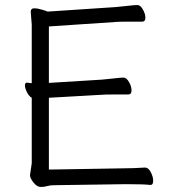

<svg xmlns="http://www.w3.org/2000/svg" viewBox="-20 -732 678 762"><path d="M195 3Q179 3 167.5 6.5Q156 10 141.5 10Q127 10 113 -7.5Q99 -25 99 -37L106 -84V-344Q95 -350 87 -366Q79 -382 79 -393Q79 -404 87 -404H89Q97 -402 106 -402V-634L102 -685Q102 -699 116 -699Q130 -699 149 -693Q168 -687 169 -686L440 -704Q463 -706 488.5 -709Q514 -712 525.5 -712Q537 -712 547 -694.5Q557 -677 557 -661.5Q557 -646 544 -646H482Q455 -646 441 -645L174 -627V-403L385 -416Q408 -418 433.5 -421Q459 -424 470.5 -424Q482 -424 492 -406.5Q502 -389 502 -373Q502 -357 489 -357H426Q400 -357 386 -356L174 -344V-59L472 -64Q510 -64 555 -67H556Q569 -67 578.5 -48.5Q588 -30 588 -14Q588 2 577 2H576Q552 -1 489 -1H473Z"/></svg>

Font: LXGW WenKai TC
Style: Regular
Weight: 400
Designer: LXGW / Fontworks Inc.
Foundry: LXGW / Fontworks Inc.
Version: Version 1.330